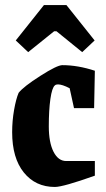

<svg xmlns="http://www.w3.org/2000/svg" viewBox="-20 -724 416 755"><path d="M90.8 -519 42 -564.9 152.8 -704.1H241.2L352.1 -564.9L303.2 -519L202.1 -601.1H192.9ZM195.8 11.2Q119.6 11.2 73.7 -45.7Q27.8 -102.5 27.8 -204.1Q27.8 -249 35.4 -292Q43 -335 53.2 -358.9Q72.3 -383.3 138.4 -425.5Q204.6 -467.8 225.1 -467.8Q286.1 -467.8 353 -445.8L350.1 -298.8H271L253.9 -377Q224.6 -392.1 208 -392.1Q199.7 -392.1 195.8 -388.2Q184.6 -379.4 178.2 -335.2Q171.9 -291 171.9 -227.1Q171.9 -164.1 190.4 -127.4Q209 -90.8 240.2 -90.8H353V-33.2Q228 11.2 195.8 11.2Z"/></svg>

Font: Grenze
Style: Bold
Weight: 700
Designer: Renata Polastri
Foundry: Omnibus-Type
Version: Version 1.002;PS 001.002;hotconv 1.0.88;makeotf.lib2.5.64775